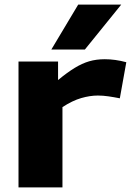

<svg xmlns="http://www.w3.org/2000/svg" viewBox="-20 -810 572 830"><path d="M231 -544V-464Q271 -497 303 -516.5Q335 -536 365.5 -545Q396 -554 433 -554Q478 -554 526 -541L498 -385Q473 -390 449 -393.5Q425 -397 403 -397Q369 -397 331 -386Q293 -375 250 -347V0H60V-544ZM202 -596 318 -790H504L347 -596Z"/></svg>

Font: Georama Extended
Style: Bold
Weight: 700
Width: 7
Designer: Jean-Baptiste Levee
Foundry: Production Type
Version: Version 1.000